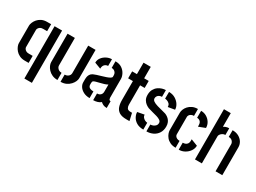

<svg xmlns="http://www.w3.org/2000/svg" viewBox="-48 -1443 3157 2368"><g transform="rotate(30 1530.0 -259.0)"><path d="M209 0Q166 0 133.5 -16Q101 -32 80.5 -56Q60 -80 49.5 -105.5Q39 -131 39 -150V-402Q39 -420 49.5 -446Q60 -472 80.5 -496Q101 -520 133 -536Q165 -552 209 -552H267V-453H209Q183 -453 168 -442.5Q153 -432 146.5 -419.5Q140 -407 140 -399V-152Q140 -143 147 -131Q154 -119 169 -109.5Q184 -100 208 -100H265V0ZM316 193V-552H423V193Z M722 5V-97Q746 -97 762.5 -107Q779 -117 787 -131Q795 -145 795 -159V-552H900V-147Q900 -127 889 -101.5Q878 -76 855.5 -51.5Q833 -27 799.5 -11Q766 5 722 5ZM678 5Q634 5 600.5 -10.5Q567 -26 545 -50Q523 -74 512 -100Q501 -126 501 -146V-552H605V-159Q605 -145 613.5 -131Q622 -117 638 -107Q654 -97 678 -97Z M1133 0Q1081 0 1044 -19.5Q1007 -39 987.5 -68.5Q968 -98 968 -128V-178Q968 -190 971 -207Q974 -224 984.5 -242.5Q995 -261 1020 -274Q1036 -282 1064.5 -291Q1093 -300 1124.5 -309Q1156 -318 1185 -328Q1214 -338 1232.5 -349Q1251 -360 1251 -372V-393Q1251 -413 1241.5 -428Q1232 -443 1217 -451Q1202 -459 1183 -459V-553Q1240 -553 1276.5 -528Q1313 -503 1331.5 -466.5Q1350 -430 1350 -399V-129Q1350 -123 1354.5 -109.5Q1359 -96 1377 -96V0Q1346 0 1325.5 -9.5Q1305 -19 1290 -34Q1271 -17 1243 -8.5Q1215 0 1184 0V-95Q1204 -95 1219 -102.5Q1234 -110 1242.5 -124.5Q1251 -139 1251 -158V-261Q1232 -250 1205.5 -241.5Q1179 -233 1150 -226.5Q1121 -220 1099 -213.5Q1077 -207 1068 -201Q1056 -193 1056 -172V-150Q1056 -131 1064.5 -119Q1073 -107 1090.5 -101Q1108 -95 1133 -95ZM1065 -380 975 -414Q975 -454 998.5 -485Q1022 -516 1058.5 -534.5Q1095 -553 1133 -553V-458Q1114 -458 1098.5 -449Q1083 -440 1074 -423Q1065 -406 1065 -380Z M1655 0Q1590 0 1554.5 -22.5Q1519 -45 1505 -85Q1491 -125 1491 -179V-449H1423V-548H1491V-711H1594V-548H1659V-448H1594V-170Q1594 -144 1606.5 -124.5Q1619 -105 1658 -105H1677L1701 0Z M1945 5V-92Q1962 -92 1981.5 -99.5Q2001 -107 2015 -122.5Q2029 -138 2029 -162Q2029 -184 2009 -198Q1989 -212 1958.5 -221Q1928 -230 1893 -238.5Q1858 -247 1828 -257Q1808 -265 1786 -281Q1764 -297 1748 -324Q1732 -351 1732 -392Q1732 -439 1749.5 -470.5Q1767 -502 1793.5 -521Q1820 -540 1848.5 -548Q1877 -556 1899 -556V-460Q1876 -460 1860 -451Q1844 -442 1836 -428Q1828 -414 1828 -399Q1828 -377 1848.5 -362Q1869 -347 1910.5 -334.5Q1952 -322 2017 -306Q2034 -303 2053 -293Q2072 -283 2089 -267Q2106 -251 2117 -226.5Q2128 -202 2128 -168Q2128 -114 2103.5 -75Q2079 -36 2037 -15.5Q1995 5 1945 5ZM1901 5Q1842 5 1803.5 -18Q1765 -41 1746 -76Q1727 -111 1727 -145L1823 -163Q1823 -142 1835.5 -126.5Q1848 -111 1866 -102Q1884 -93 1901 -92ZM2023 -387Q2023 -416 2007.5 -431.5Q1992 -447 1972.5 -453.5Q1953 -460 1943 -460L1944 -556Q1996 -556 2035 -532.5Q2074 -509 2096 -474Q2118 -439 2118 -403Z M2358 0Q2311 0 2278 -16Q2245 -32 2225 -56.5Q2205 -81 2196 -106.5Q2187 -132 2187 -150V-402Q2187 -423 2197 -448.5Q2207 -474 2228 -497.5Q2249 -521 2281.5 -536.5Q2314 -552 2358 -552V-454Q2335 -454 2319 -445Q2303 -436 2295.5 -423.5Q2288 -411 2288 -400V-150Q2288 -137 2296.5 -125Q2305 -113 2320.5 -105.5Q2336 -98 2358 -98ZM2403 1V-98Q2424 -98 2440.5 -105Q2457 -112 2467 -126.5Q2477 -141 2478 -163V-190L2573 -153Q2573 -112 2548.5 -76.5Q2524 -41 2485 -19.5Q2446 2 2403 1ZM2467 -363 2466 -390Q2465 -413 2456 -426.5Q2447 -440 2433 -446.5Q2419 -453 2403 -453V-552Q2447 -552 2482.5 -531Q2518 -510 2539.5 -475.5Q2561 -441 2561 -399Z M2637 5V-710H2734V-516Q2746 -524 2766 -531.5Q2786 -539 2811 -539V-444Q2789 -444 2772 -433.5Q2755 -423 2745 -408.5Q2735 -394 2735 -383V5ZM2930 5V-383Q2930 -393 2923 -407.5Q2916 -422 2900.5 -433Q2885 -444 2859 -444V-539Q2912 -539 2949.5 -517.5Q2987 -496 3006.5 -463Q3026 -430 3026 -393V5Z"/></g></svg>

Font: Stick No Bills SemiBold
Style: Regular
Weight: 600
Designer: Kosala Senevirathne, Siva Puranthara, Lasantha Premarathna, Tharique Azeez
Foundry: mooniak
Version: Version 2.000